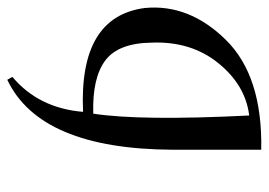

<svg xmlns="http://www.w3.org/2000/svg" viewBox="-125 -403 737 527"><g transform="rotate(90 243.5 -139.5)"><path d="M199 209C325.7 149 389.7 -2.3 391 -245V-488C256.3 -490.7 155.8 -458.3 89.5 -391C23.2 -323.7 -6 -249.3 2 -168C18 -47.3 113 9 287 1C280.3 82.3 248.3 147 191 195ZM97 -188C94.3 -260 113.2 -320.8 153.5 -370.5C193.8 -420.2 241.7 -448.3 297 -455C307 -256.3 305.3 -113.7 292 -27C226.7 -25 178 -36 146 -60C114 -84 97.7 -126.7 97 -188Z"/></g></svg>

Font: Neocyr
Style: Regular
Weight: 400
Designer: Viktar Palstsiuk <vipals@gmail.com>
Version: 1.00